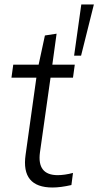

<svg xmlns="http://www.w3.org/2000/svg" viewBox="-20 -828 438 855"><path d="M214 7Q73 7 94 -139L142 -482H31L39 -540H152L180 -670L232 -678L213 -540H313L305 -482H205L158 -150Q144 -48 237 -48Q251 -48 269 -50.5Q287 -53 305 -58L298 -4Q250 7 214 7ZM342 -808H398L341 -580H310Z"/></svg>

Font: Plata Sans Light
Style: Italic
Weight: 300
Italic angle: -8°
Designer: Pablo Impallari, Andres Torresi, & Cristiano Sobral
Foundry: Pablo Impallari, Andres Torresi, & Cristiano Sobral
Version: Version 1.00;December 28, 2019;FontCreator 12.0.0.2547 64-bi